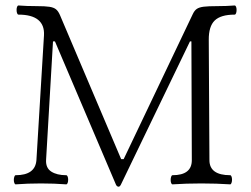

<svg xmlns="http://www.w3.org/2000/svg" viewBox="-20 -686 937 718"><path d="M413.6 4.4 185.5 -531.2H178.2L152.3 -87.4Q150.9 -57.6 171.9 -44.2Q192.9 -30.8 227.5 -30.8Q231 -30.8 232.9 -25.9Q234.9 -21 234.9 -14.2Q234.9 -6.8 232.9 -1.7Q231 3.4 227.5 3.4Q183.1 0 133.3 0Q82.5 0 38.6 3.4Q35.6 3.4 33.7 -1.5Q31.7 -6.3 31.7 -13.2Q31.7 -20 33.7 -25.4Q35.6 -30.8 38.6 -30.8Q111.8 -30.8 116.2 -86.9L144.5 -554.2Q146.5 -592.3 122.6 -611.8Q98.6 -631.3 49.3 -631.3Q45.9 -631.3 43.9 -636.5Q42 -641.6 42 -648.9Q42 -655.8 43.9 -660.6Q45.9 -665.5 49.3 -665.5Q78.1 -663.1 117.2 -663.1Q148.9 -663.1 164.8 -660.6Q180.7 -658.2 189.2 -651.4Q197.8 -644.5 204.1 -629.9L433.1 -90.8H442.4L700.7 -632.8Q707 -646.5 715.8 -652.6Q724.6 -658.7 741.5 -660.9Q758.3 -663.1 793.5 -663.1Q827.6 -663.1 857.4 -665.5Q860.8 -665.5 862.8 -660.6Q864.7 -655.8 864.7 -648.9Q864.7 -641.6 862.8 -636.5Q860.8 -631.3 857.4 -631.3Q805.7 -631.3 783 -609.4Q760.3 -587.4 760.7 -537.1L763.2 -86.9Q763.2 -59.1 782.7 -44.9Q802.2 -30.8 840.8 -30.8Q843.8 -30.8 845.7 -25.9Q847.7 -21 847.7 -14.2Q847.7 -7.3 845.7 -2Q843.8 3.4 840.8 3.4Q790 0 732.9 0Q675.8 0 625 3.4Q622.1 3.4 620.1 -1.5Q618.2 -6.3 618.2 -13.2Q618.2 -20 620.1 -25.4Q622.1 -30.8 625 -30.8Q697.3 -30.8 697.3 -86.9L695.8 -531.2H690.4L432.1 4.4Q428.2 12.2 423.3 12.2Q420.4 12.2 417.7 10Q415 7.8 413.6 4.4Z"/></svg>

Font: JuniusX Light
Style: Regular
Weight: 300
Designer: Peter S. Baker
Foundry: Briery Creek Software
Version: Version 1.008